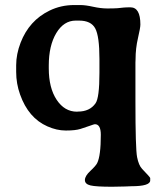

<svg xmlns="http://www.w3.org/2000/svg" viewBox="-20 -500 624 742"><path d="M168.5 -247.1V-235.8Q168.5 -160.2 199 -114.3Q229.5 -68.4 277.3 -68.4L281.2 -68.8Q326.7 -68.8 349.1 -100.6Q364.3 -121.6 364.3 -218.8V-272Q364.3 -359.9 348.1 -390.1Q332 -420.4 285.6 -420.4H272.5Q226.6 -420.4 197.5 -372.1Q168.5 -323.7 168.5 -247.1ZM369.6 21Q369.6 -20 346.7 -20Q343.8 -20 327.1 -13.9Q310.5 -7.8 290.8 -1.7Q271 4.4 235.8 4.4Q234.9 4.4 233.9 4.4Q199.2 4.4 163.1 -11.7Q89.8 -43.9 57.6 -134.8Q42.5 -176.8 42.5 -222.2V-248Q42.5 -290.5 59.6 -335Q92.8 -420.9 171.4 -459Q215.3 -480.5 266.6 -480.5H290.5Q310.1 -480.5 339.8 -473.9Q369.6 -467.3 394.5 -467.3Q419.4 -467.3 434.1 -468.3L457 -470.7Q466.3 -471.7 483.9 -471.7Q522.5 -471.7 522.5 -405.3Q522.5 -392.6 513.2 -352.8Q503.9 -313 503.9 -271L503.4 -258.3V-107.9Q503.4 75.2 509.8 107.2Q516.1 139.2 529.3 152.8Q560.5 185.1 560.5 188V197.3Q560.5 219.7 487.8 219.7L462.9 220.7L413.1 221.7Q351.1 221.7 329.6 216.6Q308.1 211.4 308.1 195.8Q308.1 180.2 329.1 160.6Q350.1 141.1 355.5 130.4Q369.6 102.1 369.6 21Z"/></svg>

Font: Averia Serif Libre RX
Style: Bold
Weight: 700
Version: Version 1.002